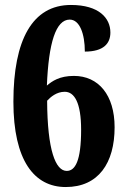

<svg xmlns="http://www.w3.org/2000/svg" viewBox="-20 -744 509 774"><path d="M245 10C377 10 442 -87 442 -231C442 -361 377 -438 278 -438C220 -438 190 -417 169 -399C176 -571 205 -665 261 -665C301 -665 322 -608 322 -536C398 -536 425 -569 425 -613C425 -671 379 -724 266 -724C111 -724 34 -584 34 -334C34 -97 118 10 245 10ZM249 -55C204 -55 171 -138 170 -338C184 -353 208 -374 241 -374C280 -374 307 -330 307 -221C307 -95 283 -55 249 -55Z"/></svg>

Font: Noto Serif Sinhala ExtraCondensed ExtraBold
Style: Regular
Weight: 800
Width: 2
Designer: Jelle Bosma - Monotype Design Team
Foundry: Monotype Imaging Inc.
Version: Version 2.007